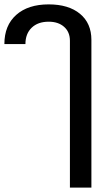

<svg xmlns="http://www.w3.org/2000/svg" viewBox="-191 -606 508 876"><path d="M128 -420Q128 -460 101.5 -483.5Q75 -507 31 -507Q-18 -507 -46.5 -479.5Q-75 -452 -75 -405H-171Q-171 -490 -117 -538Q-63 -586 31 -586Q122 -586 174 -543Q226 -500 226 -424V250H128Z"/></svg>

Font: Sarabun Medium
Style: Regular
Weight: 500
Designer: Suppakit Chalermlarp | Katatrad Co.,Ltd.
Foundry: Cadson Demak Co.,Ltd.
Version: Version 1.000; ttfautohint (v1.6)